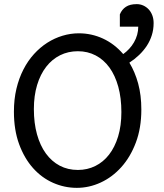

<svg xmlns="http://www.w3.org/2000/svg" viewBox="-20 -884 782 916"><path d="M559.1 -349.1Q559.1 -416.5 544.2 -470.5Q529.3 -524.4 502 -562Q474.6 -599.6 436.3 -619.6Q397.9 -639.6 351.6 -639.6Q305.2 -639.6 266.6 -620.4Q228 -601.1 200.2 -565.2Q172.4 -529.3 157 -478.3Q141.6 -427.2 141.6 -363.8Q141.6 -296.9 156.5 -243.2Q171.4 -189.5 199 -151.6Q226.6 -113.8 265.1 -93.5Q303.7 -73.2 351.6 -73.2Q396.5 -73.2 434.6 -92Q472.7 -110.8 500.2 -146.2Q527.8 -181.6 543.5 -232.9Q559.1 -284.2 559.1 -349.1ZM551.8 -815.4Q561.5 -838.9 580.8 -851.6Q600.1 -864.3 632.3 -864.3Q648.9 -864.3 663.6 -857.7Q678.2 -851.1 689.2 -839.4Q700.2 -827.6 706.5 -811Q712.9 -794.4 712.9 -773.9Q712.9 -743.2 704.3 -716.1Q695.8 -689 680.4 -665.5Q665 -642.1 643.8 -621.8Q622.6 -601.6 597.2 -585Q624 -541 639.2 -485.4Q654.3 -429.7 654.3 -361.3Q654.3 -273.4 628.2 -204.1Q602.1 -134.8 558.8 -86.7Q515.6 -38.6 460.4 -13.2Q405.3 12.2 346.7 12.2Q287.6 12.2 233.4 -11.7Q179.2 -35.6 137.7 -82Q96.2 -128.4 71.3 -196Q46.4 -263.7 46.4 -351.6Q46.4 -410.2 58.3 -460.4Q70.3 -510.7 91.6 -552.2Q112.8 -593.8 142.1 -626Q171.4 -658.2 205.8 -680.2Q240.2 -702.1 278.6 -713.6Q316.9 -725.1 356.4 -725.1Q416.5 -725.1 471.2 -700Q525.9 -674.8 567.9 -626Q583 -636.7 596.2 -650.9Q609.4 -665 619.1 -681.9Q628.9 -698.7 634.3 -717.8Q639.6 -736.8 639.6 -756.8H551.8Z"/></svg>

Font: Andika FrenchTight
Style: Regular
Weight: 400
Designer: Victor Gaultney, Annie Olsen, Julie Remington, Don Collingsworth, Eric Hays, Becca Hirsbrunner
Foundry: SIL International
Version: Version 5.000 ; Dig1 Dig4Opn Dig7 LnSpcTght